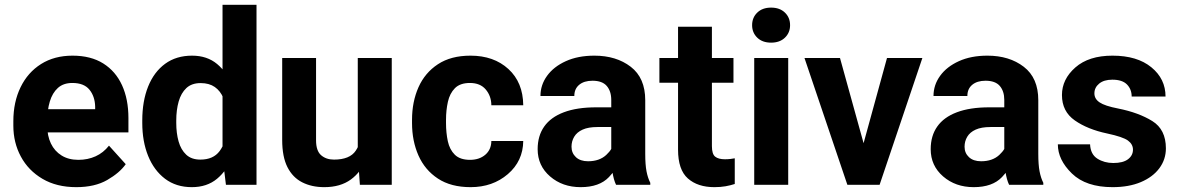

<svg xmlns="http://www.w3.org/2000/svg" viewBox="-20 -770 4915 800"><path d="M297.9 9.8Q215.8 9.8 157 -24.9Q98.1 -59.6 66.9 -117.7Q35.6 -175.8 35.6 -246.1V-265.1Q35.6 -344.7 65.7 -406.5Q95.7 -468.3 151.1 -503.2Q206.5 -538.1 282.2 -538.1Q358.4 -538.1 410.2 -505.6Q461.9 -473.1 488.5 -414.8Q515.1 -356.4 515.1 -278.3V-218.3H96.2V-314.9H376.5V-325.7Q375.5 -368.2 352.8 -396.2Q330.1 -424.3 281.3 -424.3Q244.1 -424.3 221.2 -403.6Q198.2 -382.8 187.5 -346.9Q176.8 -311 176.8 -265.1V-246.1Q176.8 -204.1 192.1 -172.1Q207.5 -140.1 236.6 -122.1Q265.6 -104 306.6 -104Q345.7 -104 378.2 -118.7Q410.6 -133.3 434.1 -163.1L503.9 -85.9Q478.5 -49.8 426.8 -20Q375 9.8 297.9 9.8Z M907.2 -116.2V-750H1048.8V0H921.4ZM572.8 -257.8V-268.1Q572.8 -348.6 597.2 -409.4Q621.6 -470.2 668 -504.2Q714.4 -538.1 780.3 -538.1Q842.8 -538.1 884.5 -503.4Q926.3 -468.7 950.4 -408Q974.6 -347.2 983.9 -269.5V-252.4Q974.6 -178.7 950.4 -119.4Q926.3 -60.1 884.3 -25.1Q842.3 9.8 779.3 9.8Q713.9 9.8 667.7 -25.1Q621.6 -60.1 597.2 -120.4Q572.8 -180.7 572.8 -257.8ZM714.4 -268.1V-257.8Q714.4 -215.3 724.1 -180.7Q733.9 -146 755.9 -125.5Q777.8 -105 814.9 -105Q868.7 -105 895 -140.4Q921.4 -175.8 925.3 -231.9V-290Q923.3 -331.1 910.9 -361.1Q898.4 -391.1 875 -407.5Q851.6 -423.8 815.9 -423.8Q778.8 -423.8 756.6 -403.1Q734.4 -382.3 724.4 -346.9Q714.4 -311.5 714.4 -268.1Z M1470.7 -126.5V-528.3H1612.3V0H1479.5ZM1487.3 -235.8 1528.8 -236.8Q1528.8 -166 1507.3 -110.1Q1485.8 -54.2 1442.1 -22.2Q1398.4 9.8 1331.1 9.8Q1278.8 9.8 1239.3 -10.3Q1199.7 -30.3 1177.7 -73.5Q1155.8 -116.7 1155.8 -186.5V-528.3H1296.9V-185.5Q1296.9 -141.6 1317.9 -123.3Q1338.9 -105 1371.6 -105Q1437.5 -105 1462.4 -142.3Q1487.3 -179.7 1487.3 -235.8Z M1938.5 -104Q1977.1 -104 2002 -125.2Q2026.9 -146.5 2027.3 -182.6H2160.2Q2159.2 -98.6 2095.9 -44.4Q2032.7 9.8 1940.9 9.8Q1858.9 9.8 1804.7 -25.9Q1750.5 -61.5 1723.6 -122.1Q1696.8 -182.6 1696.8 -257.3V-271Q1696.8 -345.7 1723.6 -406.3Q1750.5 -466.8 1804.7 -502.4Q1858.9 -538.1 1940.4 -538.1Q2037.6 -538.1 2098.4 -482.4Q2159.2 -426.8 2160.2 -331.5H2027.3Q2026.9 -370.1 2003.9 -397.2Q1981 -424.3 1938 -424.3Q1897 -424.3 1875.5 -402.6Q1854 -380.9 1846.2 -345.7Q1838.4 -310.5 1838.4 -271V-257.3Q1838.4 -216.8 1845.9 -181.6Q1853.5 -146.5 1875.2 -125.2Q1897 -104 1938.5 -104Z M2526.9 -121.1V-353.5Q2526.9 -390.1 2508.1 -411.9Q2489.3 -433.6 2448.7 -433.6Q2413.6 -433.6 2393.3 -416.7Q2373 -399.9 2373 -370.1H2231.9Q2231.9 -416 2259.5 -454.1Q2287.1 -492.2 2337.6 -515.1Q2388.2 -538.1 2456.5 -538.1Q2547.9 -538.1 2608.2 -491.7Q2668.5 -445.3 2668.5 -352.5V-128.9Q2668.5 -84 2673.8 -56.2Q2679.2 -28.3 2689.5 -8.3V0H2546.9Q2536.6 -21.5 2531.7 -54.7Q2526.9 -87.9 2526.9 -121.1ZM2545.4 -322.8 2546.4 -240.7H2469.2Q2431.6 -240.7 2407.7 -230Q2383.8 -219.2 2372.6 -200.4Q2361.3 -181.6 2361.3 -158.7Q2361.3 -132.3 2379.6 -115.2Q2397.9 -98.1 2430.2 -98.1Q2477.5 -98.1 2505.9 -124.3Q2534.2 -150.4 2534.2 -174.3L2571.8 -112.8Q2557.1 -74.2 2517.3 -32.2Q2477.5 9.8 2399.4 9.8Q2323.7 9.8 2272 -34.9Q2220.2 -79.6 2220.2 -148.4Q2220.2 -204.1 2247.6 -242.9Q2274.9 -281.7 2329.3 -302.2Q2383.8 -322.8 2463.9 -322.8Z M3036.1 -528.3V-425.3H2727.5V-528.3ZM2805.2 -658.7H2946.3V-161.1Q2946.3 -127.9 2960 -117.2Q2973.6 -106.4 3000.5 -106.4Q3013.2 -106.4 3023.7 -107.7Q3034.2 -108.9 3041.5 -110.4V-3.4Q3023.9 2.4 3003.2 6.1Q2982.4 9.8 2956.5 9.8Q2887.2 9.8 2846.2 -26.4Q2805.2 -62.5 2805.2 -146.5Z M3264.2 -528.3V0H3122.6V-528.3ZM3113.8 -665Q3113.8 -696.8 3135.3 -717.5Q3156.7 -738.3 3192.9 -738.3Q3229 -738.3 3250.5 -717.5Q3272 -696.8 3272 -665Q3272 -633.8 3250.5 -613Q3229 -592.3 3192.9 -592.3Q3156.7 -592.3 3135.3 -613Q3113.8 -633.8 3113.8 -665Z M3559.6 -105.5 3675.8 -528.3H3823.2L3645 0H3555.7ZM3480 -528.3 3597.2 -105 3600.1 0H3510.7L3332 -528.3Z M4164.5 -121.1V-353.5Q4164.5 -390.1 4145.8 -411.9Q4127 -433.6 4086.4 -433.6Q4051.3 -433.6 4031 -416.7Q4010.7 -399.9 4010.7 -370.1H3869.6Q3869.6 -416 3897.2 -454.1Q3924.8 -492.2 3975.3 -515.1Q4025.9 -538.1 4094.2 -538.1Q4185.5 -538.1 4245.8 -491.7Q4306.2 -445.3 4306.2 -352.5V-128.9Q4306.2 -84 4311.5 -56.2Q4316.9 -28.3 4327.1 -8.3V0H4184.6Q4174.3 -21.5 4169.4 -54.7Q4164.5 -87.9 4164.5 -121.1ZM4183.1 -322.8 4184.1 -240.7H4106.9Q4069.3 -240.7 4045.4 -230Q4021.5 -219.2 4010.3 -200.4Q3999 -181.6 3999 -158.7Q3999 -132.3 4017.3 -115.2Q4035.6 -98.1 4067.9 -98.1Q4115.2 -98.1 4143.6 -124.3Q4171.9 -150.4 4171.9 -174.3L4209.5 -112.8Q4194.8 -74.2 4155 -32.2Q4115.2 9.8 4037.1 9.8Q3961.4 9.8 3909.7 -34.9Q3857.9 -79.6 3857.9 -148.4Q3857.9 -204.1 3885.3 -242.9Q3912.6 -281.7 3967 -302.2Q4021.5 -322.8 4101.6 -322.8Z M4700.7 -146.5Q4700.7 -168.9 4679.9 -184.3Q4659.2 -199.7 4592.8 -213.9Q4511.7 -231 4458.3 -268.3Q4404.8 -305.7 4404.8 -374Q4404.8 -439.9 4460.7 -489Q4516.6 -538.1 4615.2 -538.1Q4718.3 -538.1 4777.3 -489.7Q4836.4 -441.4 4836.4 -367.7H4695.3Q4695.3 -397.9 4675.8 -418Q4656.2 -438 4614.7 -438Q4579.6 -438 4559.8 -421.6Q4540 -405.3 4540 -380.9Q4540 -357.9 4561.8 -343.3Q4583.5 -328.6 4638.7 -317.9Q4724.6 -300.8 4781.2 -265.6Q4837.9 -230.5 4837.9 -151.9Q4837.9 -105.5 4810.5 -68.8Q4783.2 -32.2 4733.4 -11.2Q4683.6 9.8 4615.7 9.8Q4504.9 9.8 4446.3 -47.1Q4387.7 -104 4387.7 -168.5H4522Q4523.9 -127 4552.5 -108.9Q4581.1 -90.8 4618.7 -90.8Q4659.2 -90.8 4679.9 -106.4Q4700.7 -122.1 4700.7 -146.5Z"/></svg>

Font: RobotoDEMO
Style: Regular
Weight: 400
Designer: Christian Robertson
Foundry: Google
Version: Version 2.136